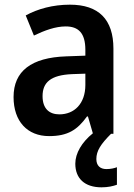

<svg xmlns="http://www.w3.org/2000/svg" viewBox="-20 -572 574 821"><path d="M392 108C392 73 411 44 455 0H465V-364C465 -489 402 -552 279 -552C206 -552 141 -534 90 -506L125 -420C171 -442 217 -459 261 -459C315 -459 345 -431 345 -359V-334L263 -331C114 -326 38 -268 38 -157C38 -53 97 10 190 10C270 10 311 -17 352 -74H356L377 -2C330 36 302 83 302 128C302 191 342 229 414 229C442 229 463 224 480 218V143C470 147 454 151 435 151C408 151 392 136 392 108ZM288 -255 345 -257V-209C345 -128 297 -83 234 -83C190 -83 162 -108 162 -161C162 -219 196 -251 288 -255Z"/></svg>

Font: Noto Sans Thai Looped SemiCondensed SemiBold
Style: Regular
Weight: 600
Width: 4
Designer: Sasikarn Vongin, Ben Mitchell
Foundry: The Fontpad Ltd
Version: Version 1.001